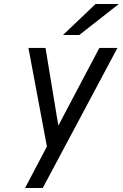

<svg xmlns="http://www.w3.org/2000/svg" viewBox="-20 -752 618 966"><path d="M106 194 216 -15 123 -511H209L267 -159Q268.5 -150 270.5 -138.8Q272.5 -127.5 274 -120Q277 -126 283 -137.8Q289 -149.5 294 -159L480 -511H571L195 194ZM297 -576 461 -732H578L379 -576Z"/></svg>

Font: Overpass
Style: Italic
Weight: 400
Italic angle: -10°
Designer: Delve Withrington, Dave Bailey, Thomas Jockin
Foundry: Delve Fonts LLC
Version: Version 4.000